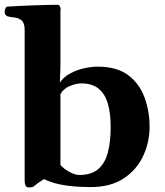

<svg xmlns="http://www.w3.org/2000/svg" viewBox="-32 -777 698 812"><path d="M89.4 15.6Q79.1 15.6 75.7 7.1Q72.3 -1.5 72.3 -12.2V-649.9Q72.3 -680.2 59.3 -690.7Q46.4 -701.2 29.3 -702.9Q12.2 -704.6 -0.5 -708Q-5.4 -710.4 -8.8 -714.4Q-12.2 -718.3 -12.2 -727.5Q-12.2 -733.4 -9.3 -741Q-6.3 -748.5 -0.5 -749Q14.2 -750 42.5 -751.5Q70.8 -752.9 103.8 -754.2Q136.7 -755.4 166 -756.1Q195.3 -756.8 211.4 -756.8Q219.2 -756.8 222.7 -747.1Q226.1 -737.3 223.6 -733.4V-495.6L221.2 -428.2Q236.8 -451.2 263.7 -465.8Q290.5 -480.5 322 -487.8Q353.5 -495.1 381.8 -495.1Q462.4 -495.1 510.3 -459Q558.1 -422.9 579.3 -364.7Q600.6 -306.6 600.6 -240.7Q600.6 -175.3 573.2 -116.9Q545.9 -58.6 490.7 -22.2Q435.5 14.2 351.6 14.2Q323.7 14.2 289.1 12Q254.4 9.8 219.2 2.4Q184.1 -4.9 154.3 -19.5Q129.4 -4.4 120.8 3.2Q112.3 10.7 107.7 13.2Q103 15.6 89.4 15.6ZM304.2 -37.1Q354.5 -37.1 383.3 -61.8Q412.1 -86.4 424.1 -132.1Q436 -177.7 436 -240.7Q436 -296.9 424.3 -337.9Q412.6 -378.9 385.5 -401.6Q358.4 -424.3 312 -424.3Q289.6 -424.3 262.9 -413.1Q236.3 -401.9 223.6 -378.9V-80.1Q228 -73.2 241.2 -63Q254.4 -52.7 271.7 -44.9Q289.1 -37.1 304.2 -37.1Z"/></svg>

Font: Gelasio
Style: Regular
Weight: 400
Designer: Eben Sorkin
Foundry: Eben Sorkin
Version: Version 1.008